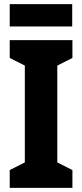

<svg xmlns="http://www.w3.org/2000/svg" viewBox="-20 -908 397 928"><path d="M330 0H27V-86L100 -123V-591L27 -628V-714H330V-628L257 -591V-123L330 -86ZM329 -888V-780H27V-888Z"/></svg>

Font: Noto Sans Telugu Condensed ExtraBold
Style: Regular
Weight: 800
Width: 3
Designer: Jelle Bosma - Monotype Design Team
Foundry: Monotype Imaging Inc.
Version: Version 2.005; ttfautohint (v1.8.4.7-5d5b)